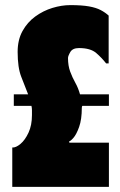

<svg xmlns="http://www.w3.org/2000/svg" viewBox="-20 -731 468 751"><path d="M34 -362V-317H103Q105 -309 105 -300V-281Q105 -241 91.5 -212Q78 -183 60 -168Q42 -153 28 -154V0H406V-173H251V-179Q255 -178 267 -191.5Q279 -205 289.5 -234.5Q300 -264 300 -309Q300 -311 300.5 -313.5Q301 -316 302 -317H406V-362H293Q286 -387 274.5 -407.5Q263 -428 254.5 -451Q246 -474 246 -504Q246 -512 255 -527.5Q264 -543 289 -543Q334 -543 356.5 -523.5Q379 -504 395 -483H405V-670Q392 -682 374 -691.5Q356 -701 328 -706Q300 -711 255 -711Q221 -711 185 -700Q149 -689 118 -666.5Q87 -644 68 -609.5Q49 -575 49 -528Q49 -467 63 -431Q77 -395 90 -362Z"/></svg>

Font: Phudu Light Black
Style: Regular
Weight: 900
Version: Version 1.005;gftools[0.9.23]